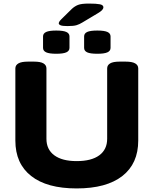

<svg xmlns="http://www.w3.org/2000/svg" viewBox="-20 -1047 860 1075"><path d="M409 8Q243 8 154.5 -61.5Q66 -131 66 -260V-664Q66 -682 83 -692Q100 -702 137 -702H170Q207 -702 223.5 -692Q240 -682 240 -664V-270Q240 -210 284 -177.5Q328 -145 409 -145Q492 -145 536 -177.5Q580 -210 580 -270V-664Q580 -682 596.5 -692Q613 -702 650 -702H683Q720 -702 737 -692Q754 -682 754 -664V-260Q754 -131 665 -61.5Q576 8 409 8ZM525 -746Q485 -746 468 -754Q451 -762 451 -779V-843Q451 -860 468 -868Q485 -876 525 -876Q564 -876 581.5 -868Q599 -860 599 -843V-779Q599 -762 581.5 -754Q564 -746 525 -746ZM295 -746Q256 -746 238.5 -754Q221 -762 221 -779V-843Q221 -860 238.5 -868Q256 -876 295 -876Q334 -876 351.5 -868Q369 -860 369 -843V-779Q369 -762 351.5 -754Q334 -746 295 -746ZM358 -901Q329 -901 319 -905.5Q309 -910 309 -916Q309 -920 312 -925.5Q315 -931 324 -940L382 -997Q398 -1012 417 -1019.5Q436 -1027 478 -1027Q520 -1027 539.5 -1023Q559 -1019 559 -1006Q559 -999 552 -991Q545 -983 528 -973L441 -921Q425 -911 408.5 -906Q392 -901 358 -901Z"/></svg>

Font: Asap Expanded ExtraBold
Style: Regular
Weight: 800
Width: 7
Designer: Pablo Cosgaya
Foundry: Omnibus-Type
Version: Version 3.001; ttfautohint (v1.8.4.7-5d5b)